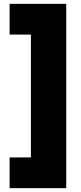

<svg xmlns="http://www.w3.org/2000/svg" viewBox="-20 -860 420 1000"><path d="M325 120H30V-40H141V-680H30V-840H325Z"/></svg>

Font: Tanohe Sans Black
Style: Regular
Weight: 900
Designer: Village Type and Design LLC & Cristiano Sobral
Foundry: Cooper Hewitt Smithsonian Design Museum
Version: Version 1.00;March 11, 2020;FontCreator 12.0.0.2522 64-bit; 